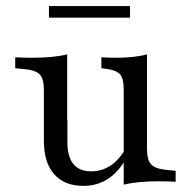

<svg xmlns="http://www.w3.org/2000/svg" viewBox="-20 -604 634 638"><path d="M203.2 -413.7V-206.5H125.8V-305.6Q125.8 -341.9 112.1 -356.5Q98.4 -371 61.3 -374.2L30.6 -377.4V-413.7Q45.2 -412.9 58.9 -412.5Q72.6 -412.1 87.1 -412.1Q122.6 -412.1 151.6 -414.9Q180.6 -417.7 203.2 -423.4ZM204 -206.5V-132.3Q204 -83.1 223.8 -58.9Q243.5 -34.7 283.1 -34.7Q325.8 -34.7 358.5 -62.1Q391.1 -89.5 414.5 -143.5L419.4 -122.6Q394.4 -54.8 353.6 -20.6Q312.9 13.7 257.3 13.7Q194.4 13.7 160.1 -25Q125.8 -63.7 125.8 -136.3V-206.5ZM391.1 0V-206.5H468.5V-108.1Q468.5 -71.8 482.7 -57.3Q496.8 -42.7 533.1 -39.5L563.7 -36.3V0Q549.2 -0.8 535.9 -1.2Q522.6 -1.6 507.3 -1.6Q472.6 -1.6 443.1 1.2Q413.7 4 391.1 9.7ZM468.5 -413.7V-206.5H391.1V-306.5Q391.1 -342.7 379.4 -356.5Q367.7 -370.2 334.7 -375L316.9 -377.4V-413.7Q330.6 -412.9 341.5 -412.5Q352.4 -412.1 364.5 -412.1Q395.2 -412.1 421.4 -414.9Q447.6 -417.7 468.5 -423.4ZM142.7 -545.2V-583.9H412.1V-545.2Z"/></svg>

Font: Playfair 9pt
Style: Regular
Weight: 400
Designer: Claus Eggers Sørensen
Foundry: Claus Eggers Sørensen
Version: Version 2.203